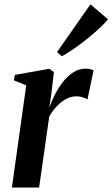

<svg xmlns="http://www.w3.org/2000/svg" viewBox="-20 -844 506 864"><path d="M33.5 0 98 -460 42.5 -482.5 47 -507 202 -534.5 222.5 -520 212.5 -432.5 202 -359.5Q212.5 -390.5 228.5 -421.2Q244.5 -452 265.2 -477.8Q286 -503.5 311 -519.2Q336 -535 364.5 -535Q378.5 -535 387.5 -532.5Q396.5 -530 401 -527L373.5 -396Q369.5 -400 355.2 -405.2Q341 -410.5 323 -410.5Q304 -410.5 286 -402.5Q268 -394.5 252 -381.2Q236 -368 223.2 -352Q210.5 -336 201.5 -319.5L156 0ZM236.5 -609.5 387 -824.5 466 -757Q454.5 -743 436.2 -725.2Q418 -707.5 395.5 -688.5Q373 -669.5 348.8 -651Q324.5 -632.5 301.2 -617Q278 -601.5 258.5 -591Z"/></svg>

Font: Merriweather 96pt SemiBold
Style: Italic
Weight: 600
Italic angle: -7.8°
Version: Version 2.101